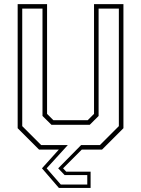

<svg xmlns="http://www.w3.org/2000/svg" viewBox="-20 -720 680 924"><path d="M263.5 184.5 182 90 263 0H168L65 -103V-700H206.5V-172L237 -141.5H402L432.5 -172V-700H574V-103L471 0H373.5L283.5 90L298.5 106H416V184.5ZM272.5 168H400V122.5H291L260 90L370.5 -22H461L552 -113V-678.5H454.5V-162L412 -119.5H227.5L184.5 -162V-678.5H87V-113L178 -22H306.5L204.5 90Z"/></svg>

Font: Tourney Expanded ExtraLight
Style: Regular
Weight: 200
Width: 7
Designer: Tyler Finck
Foundry: Etcetera Type Co
Version: Version 1.010; ttfautohint (v1.8.3)